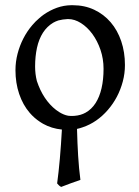

<svg xmlns="http://www.w3.org/2000/svg" viewBox="-20 -489 538 745"><path d="M464.8 -236.8Q464.8 -204.1 456.5 -172.9Q448.2 -141.6 433.6 -113.8Q418.9 -85.9 398.4 -62.3Q377.9 -38.6 353.3 -21.5Q328.6 -4.4 300.8 4.9Q290 8.8 278.8 11.2Q280.3 68.4 283.2 115.7Q286.1 164.1 292 209Q276.4 214.4 255.4 221.9Q234.4 229.5 217.3 236.3Q211.9 233.4 209.2 230.7Q206.5 228 201.7 222.7Q207.5 180.2 212.2 127.2Q216.8 74.2 220.2 13.7Q180.2 9.8 147 -8.8Q145 -10.3 143.1 -11.2L140.6 -12.7L135.3 -16.1Q112.8 -30.8 95.2 -51.3Q68.8 -82 54.4 -124.5Q40 -167 40 -216.8Q40 -249 48.1 -280.3Q56.2 -311.5 70.6 -339.6Q85 -367.7 105 -391.1Q117.7 -406.2 131.8 -418Q140.6 -425.8 149.4 -432.1Q173.8 -449.2 201.2 -459Q227.5 -468.3 255.9 -468.8H262.2Q308.1 -468.8 345.5 -451.2Q382.8 -433.6 409.4 -402.6Q436 -371.6 450.4 -329.1Q464.8 -286.6 464.8 -236.8ZM381.8 -222.2Q381.8 -260.7 369.9 -295.7Q357.9 -330.6 338.4 -357.2Q318.8 -383.8 294.2 -399.4Q269.5 -415 244.6 -415H242.2Q223.1 -414.1 206.5 -409.7Q195.8 -406.2 186.5 -400.9Q162.6 -386.7 146.7 -362.1Q130.9 -337.4 123.5 -303.7Q116.2 -270 116.2 -231Q116.2 -201.7 123 -174.8Q126 -166 129.4 -157.2Q143.1 -122.6 163.8 -96.2Q184.6 -69.8 209.5 -54.2Q227.5 -43 244.1 -40Q249 -39.1 254.4 -39.1H261.7L270 -39.6Q293.5 -41.5 312 -51.8Q335.4 -64.9 350.8 -88.9Q366.2 -112.8 374 -146.5Q381.8 -180.2 381.8 -222.2Z"/></svg>

Font: Gentium Unicode
Style: Regular
Weight: 400
Version: Version 1.009